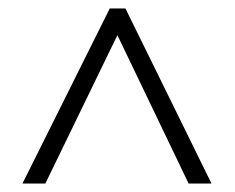

<svg xmlns="http://www.w3.org/2000/svg" viewBox="-20 -738 554 453"><path d="M33 -305H87L257 -655L425 -305H479L276 -718H239Z"/></svg>

Font: Noto Sans Malayalam SemiCondensed Light
Style: Regular
Weight: 300
Width: 4
Designer: Jelle Bosma - Monotype Design Team
Foundry: Monotype Imaging Inc.
Version: Version 2.104